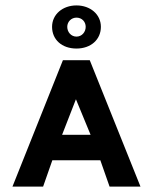

<svg xmlns="http://www.w3.org/2000/svg" viewBox="-20 -688 563 708"><path d="M228 -589C228 -608 243 -623 262 -623C282 -623 296 -608 296 -589C296 -570 282 -553 262 -553C242 -553 228 -570 228 -589ZM172 -589C172 -542 208 -509 262 -509C315 -509 352 -542 352 -589C352 -635 313 -668 262 -668C211 -668 172 -635 172 -589ZM311 -466H212L26 0H139L173 -97H350L384 0H498ZM314 -191H209L260 -322Z"/></svg>

Font: Hussar Tani
Style: Bold
Weight: 700
Foundry: Cannot Into Space Fonts
Version: Version 0.92